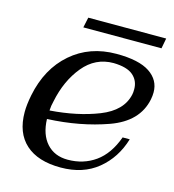

<svg xmlns="http://www.w3.org/2000/svg" viewBox="-94 -668 686 757"><g transform="rotate(15 249.5 -289.5)"><path d="M484 -547H165L174 -589H492ZM120 -161Q122 -98 154 -62.5Q186 -27 240 -27Q304 -27 352.5 -61.5Q401 -96 427 -168H456Q432 -88 372 -39Q312 10 221 10Q128 10 78 -35Q28 -80 28 -165Q28 -195 36 -235Q59 -349 134.5 -414.5Q210 -480 319 -480Q411 -480 455 -450.5Q499 -421 499 -371Q499 -357 496 -342Q477 -247 365.5 -207Q254 -167 120 -161ZM422 -363Q422 -398 397 -419.5Q372 -441 317 -442Q243 -442 194 -382.5Q145 -323 127 -235Q122 -216 121 -196Q233 -204 319 -238Q405 -272 420 -341Q422 -349 422 -363Z"/></g></svg>

Font: Taviraj
Style: Italic
Weight: 400
Italic angle: -12°
Designer: Katatrad Team
Foundry: CadsonDemak
Version: Version 1.001